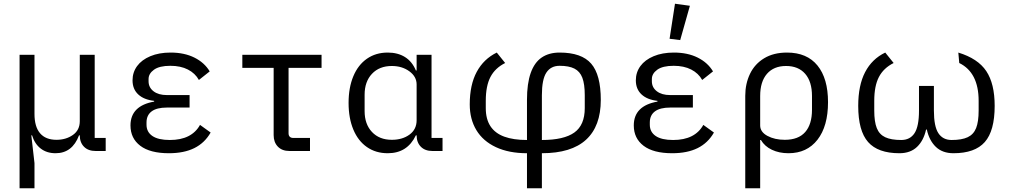

<svg xmlns="http://www.w3.org/2000/svg" viewBox="-20 -810 5440 1030"><path d="M85 200V-516H165V-199Q165 -130 195 -95Q225 -60 283 -60Q334 -60 371 -86Q408 -112 408 -160V-516H488V-70H547V0H493Q453 0 430.5 -23Q408 -46 408 -84H404Q368 12 278 12Q231 12 198.5 -13Q166 -38 152 -84H148L165 65V200Z M1110 -99Q1078 -43 1022.5 -15.5Q967 12 886 12Q785 12 732.5 -28Q680 -68 680 -137Q680 -190 712 -222Q744 -254 807 -265V-269Q752 -275 721.5 -303.5Q691 -332 691 -379Q691 -422 715.5 -455.5Q740 -489 786.5 -508.5Q833 -528 895 -528Q969 -528 1023 -501Q1077 -474 1105 -427L1047 -381Q1027 -417 988 -437Q949 -457 894 -457Q835 -457 806 -436Q777 -415 777 -386V-374Q777 -341 803.5 -320.5Q830 -300 875 -300H997V-233H875Q821 -233 793.5 -212.5Q766 -192 766 -153V-141Q766 -102 797.5 -80.5Q829 -59 891 -59Q950 -59 990.5 -79.5Q1031 -100 1053 -140Z M1533 0Q1493 0 1470.5 -23.5Q1448 -47 1448 -85V-446H1280V-516H1705V-446H1528V-95Q1528 -83 1534.5 -76.5Q1541 -70 1553 -70H1643V0Z M2354 0H2300Q2260 0 2237.5 -23Q2215 -46 2215 -84H2211Q2188 -36 2150.5 -12Q2113 12 2060 12Q1996 12 1948.5 -21Q1901 -54 1875.5 -115Q1850 -176 1850 -258Q1850 -340 1875.5 -401Q1901 -462 1948.5 -495Q1996 -528 2060 -528Q2114 -528 2152.5 -504Q2191 -480 2211 -432H2215V-516H2295V-70H2354ZM2215 -165V-357Q2215 -399 2176 -427.5Q2137 -456 2082 -456Q2015 -456 1975.5 -414Q1936 -372 1936 -302V-214Q1936 -144 1975.5 -102Q2015 -60 2082 -60Q2139 -60 2177 -88Q2215 -116 2215 -165Z M2807 12Q2710 12 2640.5 -20.5Q2571 -53 2535.5 -112Q2500 -171 2500 -250Q2500 -355 2537.5 -424.5Q2575 -494 2645 -528L2690 -472Q2636 -445 2611 -397Q2586 -349 2586 -269V-230Q2586 -171 2611 -133Q2636 -95 2685 -77Q2734 -59 2807 -59V-274Q2807 -362 2827 -418.5Q2847 -475 2886 -501.5Q2925 -528 2982 -528Q3100 -528 3151.5 -468.5Q3203 -409 3203 -274Q3203 -133 3124 -60.5Q3045 12 2887 12V200H2807ZM2887 -59Q3005 -59 3061 -99Q3117 -139 3117 -230V-299Q3117 -359 3104 -393Q3091 -427 3061.5 -442Q3032 -457 2982 -457Q2935 -457 2911 -420.5Q2887 -384 2887 -299Z M3810 -99Q3778 -43 3722.5 -15.5Q3667 12 3586 12Q3485 12 3432.5 -28Q3380 -68 3380 -137Q3380 -190 3412 -222Q3444 -254 3507 -265V-269Q3452 -275 3421.5 -303.5Q3391 -332 3391 -379Q3391 -422 3415.5 -455.5Q3440 -489 3486.5 -508.5Q3533 -528 3595 -528Q3669 -528 3723 -501Q3777 -474 3805 -427L3747 -381Q3727 -417 3688 -437Q3649 -457 3594 -457Q3535 -457 3506 -436Q3477 -415 3477 -386V-374Q3477 -341 3503.5 -320.5Q3530 -300 3575 -300H3697V-233H3575Q3521 -233 3493.5 -212.5Q3466 -192 3466 -153V-141Q3466 -102 3497.5 -80.5Q3529 -59 3591 -59Q3650 -59 3690.5 -79.5Q3731 -100 3753 -140ZM3572 -602 3601 -790 3681 -779 3629 -595Z M3978 -296Q3978 -361 4003.5 -414Q4029 -467 4079.5 -497.5Q4130 -528 4202 -528Q4309 -528 4365.5 -458.5Q4422 -389 4422 -262Q4422 -133 4365.5 -60.5Q4309 12 4210 12Q4160 12 4121 -6.5Q4082 -25 4062 -59H4058V200H3978ZM4336 -221V-295Q4336 -372 4299.5 -414Q4263 -456 4197 -456Q4131 -456 4094.5 -414Q4058 -372 4058 -295V-137Q4058 -102 4097 -81Q4136 -60 4190 -60Q4263 -60 4299.5 -101.5Q4336 -143 4336 -221Z M4990 -217Q4990 -132 5014 -95.5Q5038 -59 5085 -59Q5140 -59 5171.5 -74Q5203 -89 5216.5 -123Q5230 -157 5230 -217V-269Q5230 -421 5126 -472L5121 -528Q5226 -496 5271 -428.5Q5316 -361 5316 -242Q5316 -108 5263 -48Q5210 12 5095 12Q5036 12 5000.5 -22Q4965 -56 4952 -115H4948Q4935 -56 4899.5 -22Q4864 12 4805 12Q4690 12 4637 -48Q4584 -108 4584 -242Q4584 -352 4621 -423Q4658 -494 4729 -528L4774 -472Q4720 -445 4695 -397Q4670 -349 4670 -269V-217Q4670 -157 4683.5 -123Q4697 -89 4728.5 -74Q4760 -59 4815 -59Q4862 -59 4886 -95.5Q4910 -132 4910 -217V-349H4990Z"/></svg>

Font: iA Writer Duo V
Style: Regular
Weight: 400
Designer: Mike Abbink, Paul van der Laan, Pieter van Rosmalen, Oliver Reichenstein
Foundry: Information Architects Inc.
Version: Version 2.000